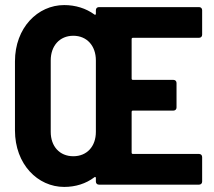

<svg xmlns="http://www.w3.org/2000/svg" viewBox="-20 -728 843 757"><path d="M777 -591V-688C777 -695 772 -700 765 -700H370C363 -700 358 -695 358 -688V-674C358 -670 355 -668 352 -671C319 -695 278 -708 233 -708C129 -708 39 -619 39 -486V-214C39 -80 129 9 233 9C278 9 319 -4 352 -29C355 -32 358 -30 358 -26V-12C358 -5 363 0 370 0H765C772 0 777 -5 777 -12V-109C777 -116 772 -121 765 -121H504C501 -121 499 -123 499 -126V-287C499 -290 501 -292 504 -292H664C671 -292 676 -297 676 -304V-401C676 -408 671 -413 664 -413H504C501 -413 499 -415 499 -418V-574C499 -577 501 -579 504 -579H765C772 -579 777 -584 777 -591ZM269 -112C215 -112 180 -151 180 -208V-490C180 -547 215 -587 269 -587C323 -587 358 -547 358 -490V-208C358 -151 323 -112 269 -112Z"/></svg>

Font: Barlow Semi Condensed
Style: Bold
Weight: 700
Width: 4
Designer: Jeremy Tribby
Foundry: Tribby Type
Version: Version 1.422;hotconv 1.0.109;makeotfexe 2.5.65596